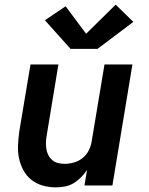

<svg xmlns="http://www.w3.org/2000/svg" viewBox="-20 -797 640 825"><path d="M219 8Q190 8 162.5 0Q135 -8 114 -25Q93 -42 80 -66.5Q67 -91 61.5 -118Q56 -145 57.5 -174.5Q59 -204 63 -233L111 -520H231L181 -217Q178 -202 177.5 -187Q177 -172 179 -158Q181 -144 187.5 -131Q194 -118 204.5 -109Q215 -100 229 -96.5Q243 -93 258 -93Q278 -93 298.5 -99Q319 -105 335.5 -118.5Q352 -132 361.5 -151Q371 -170 374 -190L429 -520H549L463 0H343L354 -67Q343 -50 328 -35Q313 -20 295.5 -9.5Q278 1 258 4.5Q238 8 219 8ZM283 -587 173 -710 262 -770 350 -652 477 -777 553 -703 399 -587Z"/></svg>

Font: Zed Sans Extended
Style: Bold Italic
Weight: 700
Width: 7
Italic angle: -9°
Designer: Belleve Invis
Foundry: Belleve Invis
Version: Version 1.0.0; ttfautohint (v1.8.4)